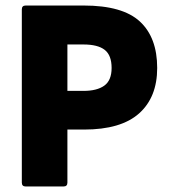

<svg xmlns="http://www.w3.org/2000/svg" viewBox="-20 -675 616 695"><path d="M73 0Q59 0 59 -14V-641Q59 -655 73 -655H283Q424 -655 486.5 -597Q549 -539 549 -429Q549 -323 483.5 -264.5Q418 -206 284 -206H224V-14Q224 0 210 0ZM224 -346H282Q331 -346 357.5 -365Q384 -384 384 -429Q384 -475 359 -494.5Q334 -514 282 -514H224Z"/></svg>

Font: Sofia Sans Black
Style: Regular
Weight: 900
Designer: Botio Nikoltchev, Ani Petrova
Foundry: lettersoup
Version: Version 4.100; ttfautohint (v1.8.3)